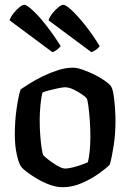

<svg xmlns="http://www.w3.org/2000/svg" viewBox="-20 -783 545 803"><path d="M242 0Q216 0 187.5 -10.5Q159 -21 134 -36Q109 -51 91.5 -64.5Q74 -78 69 -85Q58 -100 50 -137.5Q42 -175 42 -220Q42 -278 49.5 -329Q57 -380 66 -409Q79 -418 103.5 -433.5Q128 -449 159 -464Q190 -479 222.5 -489.5Q255 -500 285 -500Q301 -500 324.5 -492Q348 -484 372.5 -472Q397 -460 416 -447Q435 -434 443 -424Q451 -413 455 -386.5Q459 -360 461 -330Q463 -300 463 -277Q463 -224 455.5 -174.5Q448 -125 439 -94Q424 -79 392.5 -56.5Q361 -34 321.5 -17Q282 0 242 0ZM253 -78Q265 -78 285 -83Q305 -88 322.5 -94.5Q340 -101 347 -104Q352 -120 355 -150Q358 -180 358 -210Q358 -245 355.5 -280Q353 -315 349.5 -340.5Q346 -366 343 -371Q340 -376 324 -387.5Q308 -399 288 -408.5Q268 -418 252 -418Q243 -418 223.5 -414Q204 -410 185 -405Q166 -400 158 -396Q153 -381 149.5 -346.5Q146 -312 146 -281Q146 -247 148.5 -215Q151 -183 154.5 -161Q158 -139 161 -134Q165 -129 182 -115.5Q199 -102 219.5 -90Q240 -78 253 -78ZM199 -565 20 -698Q25 -713 37 -728Q49 -743 61.5 -753Q74 -763 82 -763Q91 -763 115 -741.5Q139 -720 170 -681Q201 -642 234 -590Q229 -584 219.5 -576Q210 -568 199 -565ZM362 -565 183 -698Q188 -713 200 -728Q212 -743 224.5 -753Q237 -763 245 -763Q255 -763 278.5 -741.5Q302 -720 333.5 -681Q365 -642 397 -590Q393 -584 383 -576Q373 -568 362 -565Z"/></svg>

Font: Texturina 72pt SemiBold
Style: Regular
Weight: 600
Designer: Guillermo Torres Carreño
Foundry: Omnibus-Type
Version: Version 1.002; ttfautohint (v1.8.3)